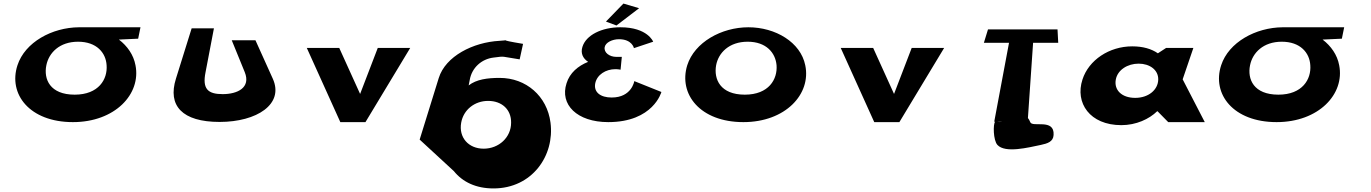

<svg xmlns="http://www.w3.org/2000/svg" viewBox="-20 -685 7688 1077"><path d="M240 -319C254 -389 314 -451 418 -451C522 -451 574 -389 578 -319C584 -241 534 -154 399 -154C260 -154 224 -241 240 -319ZM423 -532C272 -531 120 -448 78 -319C25 -157 146 0 389 0C625 0 772 -157 740 -319C729 -378 694 -427 647 -463L755 -468L768 -532Z M1413 -459H1280L1353 -280C1388 -193 1312 -157 1229 -157C1146 -157 1114 -186 1133 -280L1180 -526H1055L967 -244C919 -92 1002 -1 1212 -1C1421 -1 1575 -101 1510 -244Z M1883 -416H1701L1889 0H2030L2281 -416H2099L2000 -158Z M2914 -439C2835 -452 2817 -457 2815 -459C2812 -459 2804 -457 2782 -456C2634 -448 2479 -370 2441 -247L2334 98L2526 275C2575 336 2650 372 2748 372C2965 372 3092 188 3068 3C3049 -146 2931 -248 2783 -248C2714 -248 2653 -240 2609 -206L2615 -237C2627 -306 2682 -354 2748 -362C2817 -371 2788 -368 2895 -352ZM2847 3C2847 86 2778 149 2693 149C2608 149 2552 86 2567 3C2580 -70 2643 -119 2718 -119C2796 -119 2848 -70 2847 3ZM2815 -459C2813 -461 2818 -460 2815 -459Z M3477 -665 3565 -639 3438 -542 3379 -564ZM3644 -451C3644 -451 3613 -532 3460 -532C3355 -532 3267 -488 3247 -422C3236 -387 3249 -358 3279 -338C3222 -315 3176 -276 3158 -218C3119 -99 3216 0 3392 0C3645 0 3690 -169 3690 -169L3538 -230C3538 -230 3524 -138 3411 -138C3348 -138 3309 -168 3319 -218C3329 -266 3378 -297 3432 -297C3448 -297 3461 -294 3461 -294L3468 -366H3437C3399 -366 3366 -390 3372 -421C3377 -447 3415 -465 3452 -465C3526 -465 3536 -415 3536 -415Z M3835 -319C3785 -157 3907 0 4150 0C4386 0 4531 -157 4497 -319C4471 -448 4330 -532 4178 -532C4027 -532 3876 -448 3835 -319ZM3997 -319C4010 -389 4070 -451 4174 -451C4278 -451 4330 -389 4336 -319C4342 -241 4293 -154 4158 -154C4020 -154 3983 -241 3997 -319Z M4878 -416H4696L4884 0H5025L5276 -416H5094L4995 -158Z M5499 -445H5640L5557 -2H5562C5550 10 5551 102 5575 128C5619 176 5750 142 5818 128C5856 120 5888 110 5890 72C5896 -23 5770 32 5759 0C5755 -10 5751 -17 5746 -23L5775 -445H5916L5912 -520H5522ZM5603 -1C5593 0 5583 0 5573 -2Z M6052 -239C6009 -108 6093 17 6270 17C6353 17 6426 -17 6471 -61H6473L6533 0H6738L6614 -240L6674 -416H6521L6475 -386C6439 -411 6391 -425 6331 -425C6202 -425 6087 -348 6052 -239ZM6239 -239C6249 -293 6305 -328 6367 -328C6429 -328 6478 -293 6477 -239C6476 -181 6422 -136 6348 -136C6271 -136 6228 -181 6239 -239Z M6992 -319C7006 -389 7066 -451 7170 -451C7274 -451 7326 -389 7330 -319C7336 -241 7286 -154 7151 -154C7012 -154 6976 -241 6992 -319ZM7175 -532C7024 -531 6872 -448 6830 -319C6777 -157 6898 0 7141 0C7377 0 7524 -157 7492 -319C7481 -378 7446 -427 7399 -463L7507 -468L7520 -532Z"/></svg>

Font: Hussar Milosc
Style: Bold
Weight: 700
Foundry: Cannot Into Space Fonts
Version: Version 1.02